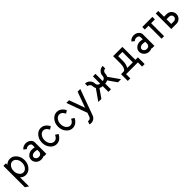

<svg xmlns="http://www.w3.org/2000/svg" viewBox="435 -2087 3935 3935"><g transform="rotate(-45 2403.0 -119.5)"><path d="M244.1 -63.5Q294.9 -63.5 330.6 -110.6Q366.2 -157.7 366.2 -224.6Q366.2 -291.5 330.6 -338.6Q294.9 -385.7 244.1 -385.7Q193.4 -385.7 157.7 -338.6Q122.1 -291.5 122.1 -224.6Q122.1 -157.7 157.7 -110.6Q193.4 -63.5 244.1 -63.5ZM122.1 219.7 48.8 170.9V-449.2H122.1V-407.7Q174.3 -459 244.1 -459Q325.2 -459 382.3 -390.4Q439.5 -321.8 439.5 -224.6Q439.5 -127.4 382.3 -58.8Q325.2 9.8 244.1 9.8Q174.3 9.8 122.1 -41.5Z M693.4 -63.5Q728.5 -63.5 750 -85Q771.5 -106.4 771.5 -136.7V-190.4Q738.8 -200.2 693.4 -200.2Q658.2 -200.2 634.3 -181.2Q610.4 -162.1 610.4 -136.7Q610.4 -106.4 634.3 -85Q658.2 -63.5 693.4 -63.5ZM693.4 9.8Q627.4 9.8 582.3 -33.2Q537.1 -76.2 537.1 -136.7Q537.1 -192.4 582.3 -232.9Q627.4 -273.4 693.4 -273.4Q728.5 -273.4 771.5 -263.7V-332Q771.5 -352.1 750 -366.5Q728.5 -380.9 698.2 -380.9Q668 -380.9 646.5 -366.7Q636.7 -359.9 631.3 -352.1L573.2 -396Q582 -407.7 594.7 -418.5Q637.7 -454.1 698.2 -454.1Q758.8 -454.1 801.8 -418.5Q844.7 -382.8 844.7 -332V0H771.5V-9.8Q738.8 9.8 693.4 9.8Z M1137.7 9.8Q1056.6 9.8 999.5 -58.8Q942.4 -127.4 942.4 -224.6Q942.4 -321.8 999.5 -390.4Q1056.6 -459 1137.7 -459Q1218.8 -459 1275.9 -390.1Q1296.4 -365.7 1309.6 -336.9L1247.1 -297.4Q1238.3 -319.8 1224.1 -338.4Q1188.5 -385.7 1137.7 -385.7Q1086.9 -385.7 1051.3 -338.6Q1015.6 -291.5 1015.6 -224.6Q1015.6 -157.7 1051.3 -110.6Q1086.9 -63.5 1137.7 -63.5Q1188.5 -63.5 1224.1 -110.8Q1238.3 -129.4 1247.1 -151.9L1309.6 -112.3Q1296.4 -83.5 1275.9 -59.1Q1218.8 9.8 1137.7 9.8Z M1602.5 9.8Q1521.5 9.8 1464.4 -58.8Q1407.2 -127.4 1407.2 -224.6Q1407.2 -321.8 1464.4 -390.4Q1521.5 -459 1602.5 -459Q1683.6 -459 1740.7 -390.1Q1761.2 -365.7 1774.4 -336.9L1711.9 -297.4Q1703.1 -319.8 1689 -338.4Q1653.3 -385.7 1602.5 -385.7Q1551.8 -385.7 1516.1 -338.6Q1480.5 -291.5 1480.5 -224.6Q1480.5 -157.7 1516.1 -110.6Q1551.8 -63.5 1602.5 -63.5Q1653.3 -63.5 1689 -110.8Q1703.1 -129.4 1711.9 -151.9L1774.4 -112.3Q1761.2 -83.5 1740.7 -59.1Q1683.6 9.8 1602.5 9.8Z M1943.4 204.6Q1919.9 204.6 1896.5 196.3L1921.4 127.4Q1932.6 131.3 1943.4 131.3Q1957 131.3 1970.2 125Q1994.1 114.3 2002.9 89.4L2035.6 0L1872.1 -449.2H1950.2L2074.2 -107.4L2198.7 -449.2H2276.9L2071.8 114.3Q2052.2 167.5 2001 191.4Q1972.7 204.6 1943.4 204.6Z M3008.8 0H2919.4L2789.6 -185.5Q2756.8 -166 2715.8 -166V0H2642.6V-166Q2601.6 -166 2568.8 -185.5L2439 0H2349.6L2516.1 -237.8Q2496.1 -271 2496.1 -312.5Q2496.1 -342.8 2474.6 -364.3Q2453.1 -385.7 2422.9 -385.7V-459Q2483.4 -459 2526.4 -416Q2569.3 -373 2569.3 -312.5Q2569.3 -282.2 2590.8 -260.7Q2612.3 -239.3 2642.6 -239.3V-449.2H2715.8V-239.3Q2746.1 -239.3 2767.6 -260.7Q2789.1 -282.2 2789.1 -312.5Q2789.1 -373 2832 -416Q2875 -459 2935.5 -459V-385.7Q2905.3 -385.7 2883.8 -364.3Q2862.3 -342.8 2862.3 -312.5Q2862.3 -271 2842.3 -237.8Z M3570.3 122.1H3497.1V0H3155.3V122.1H3082V-73.2H3155.3Q3185.5 -73.2 3207 -120.4Q3228.5 -167.5 3228.5 -234.4V-449.2H3497.1V-73.2H3570.3ZM3423.8 -73.2V-376H3301.8V-234.4Q3301.8 -140.6 3261.7 -73.2Z M3824.2 -63.5Q3859.4 -63.5 3880.9 -85Q3902.3 -106.4 3902.3 -136.7V-190.4Q3869.6 -200.2 3824.2 -200.2Q3789.1 -200.2 3765.1 -181.2Q3741.2 -162.1 3741.2 -136.7Q3741.2 -106.4 3765.1 -85Q3789.1 -63.5 3824.2 -63.5ZM3824.2 9.8Q3758.3 9.8 3713.1 -33.2Q3668 -76.2 3668 -136.7Q3668 -192.4 3713.1 -232.9Q3758.3 -273.4 3824.2 -273.4Q3859.4 -273.4 3902.3 -263.7V-332Q3902.3 -352.1 3880.9 -366.5Q3859.4 -380.9 3829.1 -380.9Q3798.8 -380.9 3777.3 -366.7Q3767.6 -359.9 3762.2 -352.1L3704.1 -396Q3712.9 -407.7 3725.6 -418.5Q3768.6 -454.1 3829.1 -454.1Q3889.6 -454.1 3932.6 -418.5Q3975.6 -382.8 3975.6 -332V0H3902.3V-9.8Q3869.6 9.8 3824.2 9.8Z M4256.3 0H4183.1V-376H4073.2V-449.2H4366.2V-376H4256.3Z M4615.2 -73.2Q4643.6 -73.2 4663.6 -93.3Q4683.6 -113.3 4683.6 -141.6Q4683.6 -169.9 4663.6 -189.9Q4643.6 -210 4615.2 -210H4537.1V-73.2ZM4615.2 0H4463.9V-449.2H4537.1V-283.2H4615.2Q4674.3 -283.2 4715.6 -241.7Q4756.8 -200.2 4756.8 -141.6Q4756.8 -83 4715.6 -41.5Q4674.3 0 4615.2 0Z"/></g></svg>

Font: Catrinity
Style: Regular
Weight: 400
Designer: Alexander Lange
Foundry: High-Logic / Made with FontCreator
Version: Version 2.090;May 20, 2024;FontCreator 15.0.0.2974 64-bit